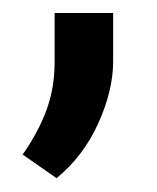

<svg xmlns="http://www.w3.org/2000/svg" viewBox="-20 -127 237 290"><path d="M150.9 -107.4V-34.7Q150.9 9.8 128.4 59.3Q106 108.9 65.4 142.1L14.2 106.4Q37.1 74.2 49.8 40.3Q62.5 6.3 62.5 -33.2V-107.4Z"/></svg>

Font: Vazirmatn RD
Style: Regular
Weight: 400
Designer: Saber Rastikerdar
Foundry: Saber Rastikerdar
Version: Version 32.102